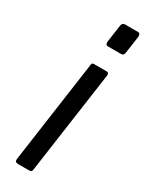

<svg xmlns="http://www.w3.org/2000/svg" viewBox="-197 -779 633 817"><g transform="rotate(30 119.5 -371.0)"><path d="M125.8 -14.3Q124.5 -4.8 121.7 -2.4Q118.8 0 108.3 0H57.2Q48 0 44.5 -4.3Q41.1 -8.6 42.1 -16.5L113 -518.8Q114.2 -526.2 116.3 -528.1Q118.3 -530 124.4 -530H186.9Q192.7 -530 195.2 -525.8Q197.7 -521.7 196.7 -514.9ZM217.7 -641.9Q216.4 -632.7 213 -628.7Q209.7 -624.7 199.2 -624.7H138.1Q130 -624.7 127.7 -630.6Q125.4 -636.5 126.7 -644.4L138.6 -727Q140.9 -742 153.5 -742H218.6Q224.4 -742 227.5 -736.8Q230.6 -731.5 229.3 -724.4Z"/></g></svg>

Font: Libre Franklin Thin
Style: Italic
Weight: 100
Italic angle: -8°
Designer: Pablo Impallari, Rodrigo Fuenzalida, Nhung Nguyen
Foundry: Impallari Type
Version: Version 3.000